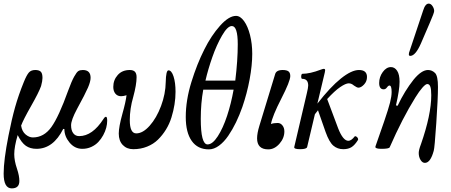

<svg xmlns="http://www.w3.org/2000/svg" viewBox="-48 -812 2494 1062"><path d="M17.1 230Q-27.8 230 -27.8 147.9Q-27.8 73.7 -1 -62Q16.6 -151.9 35.4 -218.8Q54.2 -285.6 84 -358.9Q99.1 -396 111.3 -410.4Q123.5 -424.8 147 -424.8Q168 -424.8 177.5 -415.5Q187 -406.2 187 -380.9Q187 -364.7 179.2 -335.9Q166.5 -300.3 123.8 -225.3Q81.1 -150.4 68.8 -117.2Q73.7 -85 93.5 -68.4Q113.3 -51.8 133.8 -51.8Q194.8 -51.8 236.1 -109.1Q277.3 -166.5 329.1 -311Q348.1 -362.8 362.1 -387.9Q376 -413.1 385.3 -418.9Q394.5 -424.8 410.2 -424.8Q453.1 -424.8 453.1 -381.8Q453.1 -361.3 438.7 -327.6Q424.3 -293.9 377.9 -209Q345.2 -147.9 345.2 -119.1Q345.2 -90.8 357.2 -75Q369.1 -59.1 390.1 -59.1Q463.4 -59.1 524.9 -154.8Q531.7 -166 538.1 -166Q544.9 -166 544.9 -144Q544.9 -126 539.6 -105.5Q534.2 -85 522.9 -64.2Q511.7 -43.5 495.8 -26.6Q480 -9.8 457 0.7Q434.1 11.2 407.2 11.2Q365.7 11.2 336.9 -23.2Q308.1 -57.6 308.1 -98.1L301.8 -99.1Q246.6 11.2 153.8 11.2Q119.1 11.2 95 -5.6Q70.8 -22.5 49.8 -64.9Q30.8 0 30.8 41Q30.8 76.7 45.9 121.1Q59.1 160.2 59.1 189Q59.1 230 17.1 230Z M689 13.2Q653.3 13.2 631.1 -10Q608.9 -33.2 608.9 -73.2Q608.9 -109.9 628.9 -182.1Q647.5 -248 651.9 -285.2Q633.8 -279.8 621.6 -279.8Q602.1 -279.8 590.3 -293.9Q578.6 -308.1 578.6 -331.1Q578.6 -369.6 603.3 -397.2Q627.9 -424.8 669.9 -424.8Q689 -424.8 698.2 -415.3Q707.5 -405.8 707.5 -384.8Q707.5 -344.2 689 -275.9Q669.9 -210.4 669.9 -147.9Q669.9 -74.2 705.6 -74.2Q742.2 -74.2 780 -116.7Q817.9 -159.2 842.8 -225.8Q867.7 -292.5 868.7 -357.9Q870.1 -422.9 883.8 -422.9Q900.9 -422.9 911.9 -389.2Q922.9 -355.5 922.9 -304.2Q922.9 -269.5 917.2 -234.1Q911.6 -198.7 900.4 -162.6Q889.2 -126.5 869.9 -95.2Q850.6 -64 825.7 -39.6Q800.8 -15.1 765.6 -1Q730.5 13.2 689 13.2Z M1107.4 14.2Q1045.4 14.2 1012.5 -32.5Q979.5 -79.1 979.5 -165Q979.5 -257.3 1010.5 -357.7Q1041.5 -458 1082 -538.1Q1120.1 -614.7 1168.9 -669.4Q1217.8 -724.1 1257.3 -724.1Q1281.2 -724.1 1302 -695.3Q1322.8 -666.5 1335 -618.2Q1347.2 -569.8 1347.2 -514.2Q1347.2 -451.2 1332.8 -373.3Q1318.4 -295.4 1292.5 -220.2Q1276.9 -175.8 1257.6 -135.7Q1238.3 -95.7 1214.6 -61Q1190.9 -26.4 1163.1 -6.1Q1135.3 14.2 1107.4 14.2ZM1088.4 -366.2H1253.4Q1267.1 -478 1267.1 -566.9Q1267.1 -668 1234.4 -668Q1210.4 -668 1180.2 -615.5Q1149.9 -563 1126.5 -496.1Q1103 -429.2 1088.4 -366.2ZM1100.1 -13.2Q1127.4 -13.2 1156.5 -58.1Q1185.5 -103 1208 -171.1Q1230.5 -239.3 1244.1 -315.9H1076.2Q1062.5 -240.7 1062.5 -154.8Q1062.5 -13.2 1100.1 -13.2Z M1436 14.2Q1374 14.2 1374 -46.9Q1374 -74.7 1386.7 -116.2L1473.6 -400.9Q1479.5 -424.8 1515.6 -424.8Q1538.1 -424.8 1547.9 -417Q1557.6 -409.2 1557.6 -391.1Q1557.6 -363.3 1507.8 -266.1Q1458.5 -169.9 1450.7 -126Q1465.3 -131.8 1487.8 -131.8Q1503.4 -131.8 1514.2 -118.4Q1524.9 -105 1524.9 -85Q1524.9 -47.9 1497.6 -16.8Q1470.2 14.2 1436 14.2Z M1611.8 13.2Q1576.7 13.2 1579.6 1L1648.9 -294.9Q1656.7 -327.1 1656.7 -338.9Q1656.7 -376 1623.5 -376Q1619.6 -376 1618.4 -382.8Q1617.2 -389.6 1618.9 -396.7Q1620.6 -403.8 1624.5 -403.8Q1666 -403.8 1726.6 -426.8Q1738.3 -431.2 1742.7 -431.2Q1750.5 -431.2 1750.5 -423.8Q1750.5 -422.9 1748.5 -411.1L1707.5 -238.8Q1778.8 -330.6 1837.6 -377.7Q1896.5 -424.8 1937.5 -424.8Q1981.9 -424.8 1981.9 -386.2Q1981.9 -361.8 1965.6 -344.5Q1949.2 -327.1 1934.6 -327.1Q1926.3 -327.1 1909.7 -338.9Q1896 -351.1 1880.9 -351.1Q1864.3 -351.1 1833.7 -330.3Q1803.2 -309.6 1761.7 -264.2L1822.8 -101.1Q1849.6 -33.2 1878.9 -33.2Q1895 -33.2 1913.6 -57.1Q1916 -60.1 1921.6 -57.4Q1927.2 -54.7 1930.9 -48.6Q1934.6 -42.5 1931.6 -37.1Q1915 -10.3 1897 1.5Q1878.9 13.2 1850.6 13.2Q1818.8 13.2 1795.9 -6.3Q1772.9 -25.9 1752.9 -82L1710.9 -202.1Q1706.1 -196.3 1693.8 -180.2L1650.9 1Q1647.9 13.2 1611.8 13.2Z M2221.2 -502.9Q2213.4 -502.9 2213.4 -511.2Q2213.4 -517.1 2214.4 -520L2292.5 -753.9Q2304.2 -792 2323.2 -792Q2335.4 -792 2344.5 -778.1Q2353.5 -764.2 2353.5 -751Q2353.5 -740.7 2329.1 -685.1L2280.3 -571.8Q2250 -502.9 2221.2 -502.9ZM2302.2 88.9Q2288.1 88.9 2278.1 72.5Q2268.1 56.2 2268.1 34.2Q2268.1 17.6 2280.3 -14.2Q2337.4 -177.7 2337.4 -285.2Q2337.4 -319.8 2332 -333.5Q2326.7 -347.2 2315.4 -347.2Q2306.2 -347.2 2288.6 -327.4Q2271 -307.6 2249.5 -272.9Q2177.7 -157.7 2107.4 2.9Q2102.5 11.2 2062.5 11.2Q2028.3 11.2 2028.3 1Q2028.3 -2 2029.3 -3.9L2077.1 -141.1Q2100.6 -210 2109.4 -244.6Q2118.2 -279.3 2118.2 -303.2Q2118.2 -338.9 2106.4 -338.9Q2099.6 -338.9 2092.3 -328.4Q2085 -317.9 2074.2 -317.9Q2049.3 -317.9 2049.3 -353Q2049.3 -386.2 2069.1 -413.6Q2088.9 -440.9 2114.3 -440.9Q2135.3 -440.9 2148.7 -420.4Q2162.1 -399.9 2162.1 -359.9Q2162.1 -314.5 2142.1 -229L2151.4 -227.1Q2190.4 -309.6 2240.2 -372.1Q2283.7 -424.8 2319.3 -424.8Q2341.8 -424.8 2358.4 -408.2Q2374.5 -392.1 2374.5 -331.1Q2374.5 -268.1 2365.2 -131.1Q2356 5.9 2351.1 22Q2333 88.9 2302.2 88.9Z"/></svg>

Font: Junicode SmCond Medium
Style: Italic
Weight: 500
Width: 4
Italic angle: -11°
Designer: Peter S. Baker
Version: Version 2.206